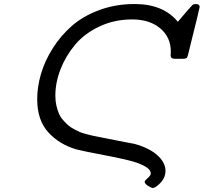

<svg xmlns="http://www.w3.org/2000/svg" viewBox="-20 -726 1008 950"><path d="M164.1 -234.9Q164.1 -295.9 182.6 -359.9Q201.2 -423.8 240.5 -486.3Q279.8 -548.8 335 -597.4Q390.1 -646 470.9 -676Q551.8 -706.1 646 -706.1Q788.1 -706.1 859.9 -618.2Q926.8 -697.3 932.1 -701.2Q938 -706.1 949.2 -706.1Q968.3 -706.1 967.8 -690.9Q967.8 -689 953.9 -631.1Q939.9 -573.2 925 -514.6Q910.2 -456.1 910.2 -454.1Q907.2 -440.9 901.6 -438Q896 -435.1 883.8 -435.1H845.2Q824.2 -435.1 824.2 -452.1Q824.2 -454.1 824.7 -460Q825.2 -465.8 825.2 -470.2Q825.2 -542 772.7 -585.9Q720.2 -629.9 633.8 -629.9Q545.9 -629.9 471.9 -595Q397.9 -560.1 351.6 -504.6Q305.2 -449.2 279.5 -383.5Q253.9 -317.9 253.9 -252Q253.9 -226.1 259 -203.6Q264.2 -181.2 271.5 -164.1Q278.8 -147 292 -132.1Q305.2 -117.2 316.2 -107.2Q327.1 -97.2 345 -87.6Q362.8 -78.1 373.3 -73.5Q383.8 -68.8 403.3 -63.5Q422.9 -58.1 429.9 -56.6Q437 -55.2 454.1 -51.5Q471.2 -47.9 472.2 -47.9Q643.1 -13.7 645 -14.2Q718.3 5.9 758.5 42Q798.8 78.1 798.8 119.1Q798.8 152.3 774.4 178.2Q750 204.1 735.8 204.1Q729 204.1 712.4 193.6Q695.8 183.1 695.8 172.9Q695.8 168 710.9 155Q726.1 142.1 726.1 131.8Q726.1 103 653.8 78.1Q612.8 64 500 42.5Q387.2 21 357.9 13.2Q272.9 -11.7 218.5 -71.8Q164.1 -131.8 164.1 -234.9Z"/></svg>

Font: CMU Concrete
Style: BoldItalic
Weight: 700
Italic angle: -14.04°
Version: Version 0.7.0